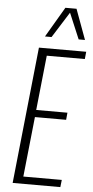

<svg xmlns="http://www.w3.org/2000/svg" viewBox="-67 -1096 552 1134"><g transform="rotate(5 209.0 -529.0)"><path d="M168 -878.4 273.4 -1057.6H339.4L405.3 -878.4H367.7L303.2 -1031.2L207 -878.4ZM53.2 0 138.2 -809.6H418.5L414.1 -766.1H188.5L154.3 -441.4H339.4L335.4 -398.9H150.4L112.8 -43H340.8L335.9 0Z"/></g></svg>

Font: Oswald
Style: Extra-Light
Weight: 200
Designer: Vernon Adams
Foundry: Vernon Adams
Version: 3.0; ttfautohint (v0.94.23-7a4d-dirty) -l 8 -r 50 -G 200 -x 